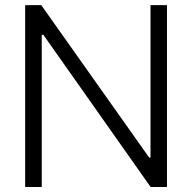

<svg xmlns="http://www.w3.org/2000/svg" viewBox="-20 -748 769 768"><path d="M647.9 -727.5V0H582.5L153.3 -608.9H147V0H80.6V-727.5H145L576.7 -117.7H582V-727.5Z"/></svg>

Font: Inter Tight Light
Style: Regular
Weight: 300
Designer: Rasmus Andersson
Foundry: rsms
Version: Version 3.004